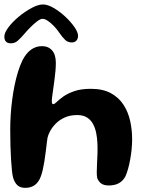

<svg xmlns="http://www.w3.org/2000/svg" viewBox="-23 -838 678 882"><path d="M93 25Q70 25 57 13Q44 1 37 -22.5Q34 -34 31.8 -55Q29.5 -76 27.8 -104.5Q26 -133 25 -167.8Q24 -202.5 24 -242Q24 -275.5 26.2 -310.5Q28.5 -345.5 33 -380Q37.5 -414.5 44.2 -447.2Q51 -480 60 -509Q69 -538 80.5 -561.5Q97 -593.5 119.5 -609.8Q142 -626 170 -626Q199.5 -626 216.5 -606.2Q233.5 -586.5 233.5 -549.5Q233.5 -532.5 231.8 -512Q230 -491.5 227.2 -471Q224.5 -450.5 221.8 -431.2Q219 -412 217 -396.8Q215 -381.5 215 -373Q215 -359.5 221.5 -359.5Q227.5 -359.5 238.2 -370.2Q249 -381 268.2 -394.8Q287.5 -408.5 318.2 -419.2Q349 -430 394.5 -430Q449.5 -430 486.2 -410Q523 -390 544.5 -356.5Q566 -323 575 -282Q584 -241 584 -198.5Q584 -177.5 581.8 -153.5Q579.5 -129.5 575.2 -106Q571 -82.5 565.2 -62Q559.5 -41.5 553 -27.5Q542 -7 523.2 3.5Q504.5 14 476.5 14Q454 14 441.8 4.8Q429.5 -4.5 423.5 -20.5Q421.5 -31 421.5 -48.2Q421.5 -65.5 422.8 -87.5Q424 -109.5 424.8 -133.2Q425.5 -157 424.5 -179.5Q423.5 -203.5 419 -226.5Q414.5 -249.5 404.5 -268.2Q394.5 -287 376.8 -298.2Q359 -309.5 332 -309.5Q299 -309.5 274.2 -298.2Q249.5 -287 232.5 -269.5Q215.5 -252 205.8 -232.8Q196 -213.5 194 -197Q190.5 -167 187.2 -142Q184 -117 180.8 -96.2Q177.5 -75.5 173.5 -58.2Q169.5 -41 164 -26Q154.5 -1 136.8 12Q119 25 93 25ZM27 -639Q-3 -639 -3 -670Q-3 -687.5 15.5 -712.2Q34 -737 62.8 -761Q91.5 -785 121.8 -801.2Q152 -817.5 174.5 -817.5Q196 -817.5 223.5 -801.5Q251 -785.5 276.5 -761.8Q302 -738 318.8 -714Q335.5 -690 335.5 -673.5Q335.5 -659.5 327.8 -651.2Q320 -643 307 -643Q288.5 -643 276 -655Q263.5 -667 248 -689.5Q238 -704.5 224.2 -718.8Q210.5 -733 196.8 -742.2Q183 -751.5 172.5 -751.5Q163 -751.5 148.2 -740.5Q133.5 -729.5 117.8 -713.8Q102 -698 88.5 -682Q70.5 -661 57.5 -650Q44.5 -639 27 -639Z"/></svg>

Font: Gluten Medium
Style: Regular
Weight: 500
Designer: Tyler Finck
Foundry: Etcetera Type Company
Version: Version 1.300